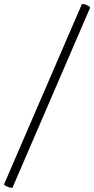

<svg xmlns="http://www.w3.org/2000/svg" viewBox="-71 -757 465 949"><path d="M-9 170Q-11 173 -22 170Q-33 167 -42.5 162Q-52 157 -51 154L333 -735Q335 -739 346 -736Q357 -733 366.5 -727.5Q376 -722 374 -718Z"/></svg>

Font: Cormorant Infant Light
Style: Italic
Weight: 300
Italic angle: -10°
Designer: Christian Thalmann (Catharsis Fonts)
Foundry: Catharsis Fonts
Version: Version 4.001